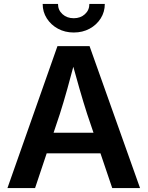

<svg xmlns="http://www.w3.org/2000/svg" viewBox="-20 -964 756 984"><path d="M18.1 0 274.4 -727.5H439L697.8 0H555.2L426.8 -379.4Q407.7 -438.5 387 -510.5Q366.2 -582.5 340.3 -676.8H370.6Q345.7 -582 325.4 -509.8Q305.2 -437.5 286.6 -379.4L159.7 0ZM168.5 -178.2V-283.7H547.9V-178.2ZM357.9 -797.4Q313 -797.4 277.1 -816.9Q241.2 -836.4 220 -869.6Q198.7 -902.8 198.7 -943.8H277.3Q277.3 -912.1 300.3 -891.4Q323.2 -870.6 357.9 -870.6Q392.6 -870.6 415.3 -891.4Q438 -912.1 438 -943.8H517.1Q517.1 -902.8 496.1 -869.6Q475.1 -836.4 439.2 -816.9Q403.3 -797.4 357.9 -797.4Z"/></svg>

Font: Inter 20pt SemiBold
Style: Regular
Weight: 600
Version: Version 4.001;git-66647c0bb